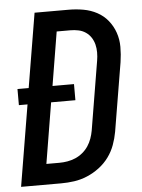

<svg xmlns="http://www.w3.org/2000/svg" viewBox="-53 -777 605 819"><g transform="rotate(-5 250.0 -367.5)"><path d="M4 0 62 -348H25V-417H73L126 -735H272Q304 -735 335 -729.5Q366 -724 393 -709.5Q420 -695 439 -671.5Q458 -648 468 -619Q478 -590 478 -558Q478 -526 473 -493L424 -199Q419 -171 409 -143.5Q399 -116 381.5 -92Q364 -68 339.5 -49.5Q315 -31 287.5 -19.5Q260 -8 232 -4Q204 0 176 0ZM176 -88Q193 -88 210.5 -91Q228 -94 244.5 -101Q261 -108 275.5 -120Q290 -132 300 -147Q310 -162 316 -179Q322 -196 325 -213L374 -508Q377 -525 377 -543Q377 -561 373 -577Q369 -593 360 -607Q351 -621 337 -630.5Q323 -640 306 -643.5Q289 -647 272 -647H213L175 -417H267V-348H163L120 -88Z"/></g></svg>

Font: Iosevka Curly Semibold Oblique
Style: Regular
Weight: 600
Italic angle: -9°
Monospace: yes
Designer: Belleve Invis
Foundry: Belleve Invis
Version: Version 11.1.0; ttfautohint (v1.8.3)